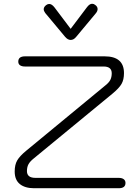

<svg xmlns="http://www.w3.org/2000/svg" viewBox="-20 -999 743 1019"><path d="M58 -89Q58 -125 71.5 -148Q85 -171 119 -199L536 -543Q557 -559 565 -574Q573 -589 573 -610Q573 -646 530 -646H113Q96 -646 86.5 -652.5Q77 -659 77 -672Q77 -700 113 -700H535Q638 -700 638 -611Q638 -576 625 -553.5Q612 -531 577 -502L159 -158Q139 -142 131 -127Q123 -112 123 -91Q123 -55 168 -55H610Q627 -55 636.5 -48Q646 -41 646 -28Q646 0 610 0H161Q113 0 85.5 -22Q58 -44 58 -89ZM326 -803 220 -930Q212 -941 212 -950Q212 -962 225 -972Q233 -978 241 -978Q255 -978 269 -960L355 -846L441 -960Q455 -979 469 -979Q478 -979 485 -973Q498 -964 498 -951Q498 -940 489 -929L384 -803Q371 -787 355 -787Q340 -787 326 -803Z"/></svg>

Font: Kodchasan Light
Style: Regular
Weight: 300
Version: Version 1.000; ttfautohint (v1.6)